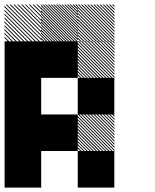

<svg xmlns="http://www.w3.org/2000/svg" viewBox="-21 -855 708 875"><path d="M500.8 -322.5 489.2 -334.2H495L500.8 -328.3ZM500.8 -308.3 475 -334.2H480.8L500.8 -314.2ZM500.8 -294.2 460.8 -334.2H466.7L500.8 -300ZM500.8 -280 446.7 -334.2H452.5L500.8 -285.8ZM500.8 -265.8 432.5 -334.2H438.3L500.8 -271.7ZM500.8 -251.7 418.3 -334.2H424.2L500.8 -257.5ZM500.8 -237.5 404.2 -334.2H410L500.8 -243.3ZM500.8 -223.3 390 -334.2H395.8L500.8 -229.2ZM500.8 -209.2 375.8 -334.2H381.7L500.8 -215ZM500.8 -195 361.7 -334.2H367.5L500.8 -200.8ZM500.8 -180.8 347.5 -334.2H353.3L500.8 -186.7ZM500.8 -166.7 333.3 -334.2H339.2L500.8 -172.5ZM487.5 -165.8 332.5 -320.8V-326.7L493.3 -165.8ZM473.3 -165.8 332.5 -306.7V-312.5L479.2 -165.8ZM459.2 -165.8 332.5 -292.5V-298.3L465 -165.8ZM445 -165.8 332.5 -278.3V-284.2L450.8 -165.8ZM430 -165.8 332.5 -263.3V-270L436.7 -165.8ZM416.7 -165.8 332.5 -250V-255.8L422.5 -165.8ZM402.5 -165.8 332.5 -235.8V-241.7L408.3 -165.8ZM388.3 -165.8 332.5 -221.7V-227.5L394.2 -165.8ZM374.2 -165.8 332.5 -207.5V-213.3L380 -165.8ZM360 -165.8 332.5 -193.3V-199.2L365.8 -165.8ZM345.8 -165.8 332.5 -179.2V-185L351.7 -165.8ZM500.8 -655.8 489.2 -667.5H495L500.8 -661.7ZM500.8 -641.7 475 -667.5H480.8L500.8 -647.5ZM500.8 -627.5 460.8 -667.5H466.7L500.8 -633.3ZM500.8 -613.3 446.7 -667.5H452.5L500.8 -619.2ZM500.8 -599.2 432.5 -667.5H438.3L500.8 -605ZM500.8 -585 418.3 -667.5H424.2L500.8 -590.8ZM500.8 -570.8 404.2 -667.5H410L500.8 -576.7ZM500.8 -556.7 390 -667.5H395.8L500.8 -562.5ZM500.8 -542.5 375.8 -667.5H381.7L500.8 -548.3ZM500.8 -528.3 361.7 -667.5H367.5L500.8 -534.2ZM500.8 -514.2 347.5 -667.5H353.3L500.8 -520ZM500.8 -500 333.3 -667.5H339.2L500.8 -505.8ZM487.5 -499.2 332.5 -654.2V-660L493.3 -499.2ZM473.3 -499.2 332.5 -640V-645.8L479.2 -499.2ZM459.2 -499.2 332.5 -625.8V-631.7L465 -499.2ZM445 -499.2 332.5 -611.7V-617.5L450.8 -499.2ZM430 -499.2 332.5 -596.7V-603.3L436.7 -499.2ZM416.7 -499.2 332.5 -583.3V-589.2L422.5 -499.2ZM402.5 -499.2 332.5 -569.2V-575L408.3 -499.2ZM388.3 -499.2 332.5 -555V-560.8L394.2 -499.2ZM374.2 -499.2 332.5 -540.8V-546.7L380 -499.2ZM360 -499.2 332.5 -526.7V-532.5L365.8 -499.2ZM345.8 -499.2 332.5 -512.5V-518.3L351.7 -499.2ZM500.8 -822.5 489.2 -834.2H495L500.8 -828.3ZM500.8 -808.3 475 -834.2H480.8L500.8 -814.2ZM500.8 -794.2 460.8 -834.2H466.7L500.8 -800ZM500.8 -780 446.7 -834.2H452.5L500.8 -785.8ZM500.8 -765.8 432.5 -834.2H438.3L500.8 -771.7ZM500.8 -751.7 418.3 -834.2H424.2L500.8 -757.5ZM500.8 -737.5 404.2 -834.2H410L500.8 -743.3ZM500.8 -723.3 390 -834.2H395.8L500.8 -729.2ZM500.8 -709.2 375.8 -834.2H381.7L500.8 -715ZM500.8 -695 361.7 -834.2H367.5L500.8 -700.8ZM500.8 -680.8 347.5 -834.2H353.3L500.8 -686.7ZM500.8 -666.7 333.3 -834.2H339.2L500.8 -672.5ZM487.5 -665.8 332.5 -820.8V-826.7L493.3 -665.8ZM473.3 -665.8 332.5 -806.7V-812.5L479.2 -665.8ZM459.2 -665.8 332.5 -792.5V-798.3L465 -665.8ZM445 -665.8 332.5 -778.3V-784.2L450.8 -665.8ZM430 -665.8 332.5 -763.3V-770L436.7 -665.8ZM416.7 -665.8 332.5 -750V-755.8L422.5 -665.8ZM402.5 -665.8 332.5 -735.8V-741.7L408.3 -665.8ZM388.3 -665.8 332.5 -721.7V-727.5L394.2 -665.8ZM374.2 -665.8 332.5 -707.5V-713.3L380 -665.8ZM360 -665.8 332.5 -693.3V-699.2L365.8 -665.8ZM345.8 -665.8 332.5 -679.2V-685L351.7 -665.8ZM334.2 -821.7 321.7 -834.2H327.5L334.2 -827.5ZM334.2 -809.2 309.2 -834.2H315L334.2 -815ZM334.2 -796.7 296.7 -834.2H302.5L334.2 -802.5ZM334.2 -784.2 284.2 -834.2H290L334.2 -790ZM334.2 -771.7 271.7 -834.2H277.5L334.2 -777.5ZM334.2 -759.2 259.2 -834.2H264.2L334.2 -764.2ZM334.2 -746.7 246.7 -834.2H252.5L334.2 -752.5ZM334.2 -734.2 234.2 -834.2H240L334.2 -740ZM334.2 -721.7 221.7 -834.2H227.5L334.2 -727.5ZM334.2 -709.2 209.2 -834.2H215L334.2 -715ZM334.2 -696.7 196.7 -834.2H202.5L334.2 -702.5ZM334.2 -684.2 184.2 -834.2H190L334.2 -690ZM334.2 -671.7 171.7 -834.2H177.5L334.2 -677.5ZM327.5 -665.8 165.8 -827.5V-833.3L333.3 -665.8ZM315 -665.8 165.8 -815V-820.8L320.8 -665.8ZM302.5 -665.8 165.8 -802.5V-808.3L308.3 -665.8ZM290 -665.8 165.8 -790V-795.8L295.8 -665.8ZM277.5 -665.8 165.8 -777.5V-783.3L283.3 -665.8ZM264.2 -665.8 165.8 -764.2V-770.8L270.8 -665.8ZM252.5 -665.8 165.8 -752.5V-758.3L258.3 -665.8ZM240 -665.8 165.8 -740V-745.8L245.8 -665.8ZM227.5 -665.8 165.8 -727.5V-733.3L233.3 -665.8ZM215 -665.8 165.8 -715V-720.8L220.8 -665.8ZM202.5 -665.8 165.8 -702.5V-708.3L208.3 -665.8ZM190 -665.8 165.8 -690V-695.8L195.8 -665.8ZM177.5 -665.8 165.8 -677.5V-683.3L183.3 -665.8ZM167.5 -829.2 162.5 -834.2H167.5ZM167.5 -811.7 145 -834.2H150.8L167.5 -817.5ZM167.5 -794.2 127.5 -834.2H133.3L167.5 -800ZM167.5 -776.7 110 -834.2H115.8L167.5 -782.5ZM167.5 -759.2 92.5 -834.2H97.5L167.5 -764.2ZM167.5 -741.7 75 -834.2H80.8L167.5 -747.5ZM167.5 -724.2 57.5 -834.2H63.3L167.5 -730ZM167.5 -706.7 40 -834.2H45.8L167.5 -712.5ZM167.5 -689.2 22.5 -834.2H28.3L167.5 -695ZM167.5 -671.7 5 -834.2H10.8L167.5 -677.5ZM155.8 -665.8 -0.8 -822.5V-828.3L161.7 -665.8ZM138.3 -665.8 -0.8 -805V-810.8L144.2 -665.8ZM120.8 -665.8 -0.8 -787.5V-793.3L126.7 -665.8ZM103.3 -665.8 -0.8 -770V-775.8L109.2 -665.8ZM85.8 -665.8 -0.8 -752.5V-758.3L91.7 -665.8ZM68.3 -665.8 -0.8 -735V-740.8L74.2 -665.8ZM50.8 -665.8 -0.8 -717.5V-723.3L56.7 -665.8ZM33.3 -665.8 -0.8 -700V-705.8L39.2 -665.8ZM15.8 -665.8 -0.8 -682.5V-688.3L21.7 -665.8ZM167.5 -834.2H168.3L167.5 -835ZM333.3 -166.7H500V0H333.3ZM0 -166.7H166.7V0H0ZM166.7 -333.3H333.3V-166.7H166.7ZM0 -333.3H333.3V-166.7H0ZM0 -333.3H166.7V0H0ZM333.3 -500H500V-333.3H333.3ZM0 -500H166.7V-166.7H0ZM166.7 -666.7H333.3V-500H166.7ZM0 -666.7H333.3V-500H0ZM0 -666.7H166.7V-333.3H0Z"/></svg>

Font: 0xA000-Pixelated-Mono
Style: Pixelated-Mono
Weight: 400
Version: Version 0.1